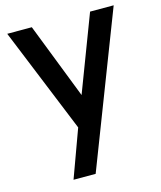

<svg xmlns="http://www.w3.org/2000/svg" viewBox="-116 -624 792 947"><g transform="rotate(-15 280.0 -150.0)"><path d="M141 240 230 -3.5 11.5 -540H137L287.5 -153.5L434.5 -540H555L254 240Z"/></g></svg>

Font: Vela Sans Bd
Style: Bold
Weight: 700
Designer: Principal design: Mikhail Sharanda - project Manrope.
Design modification: Ravid Balaliev
Foundry: Mikhail Sharanda
Version: Version 1.001